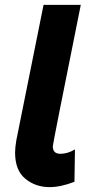

<svg xmlns="http://www.w3.org/2000/svg" viewBox="-20 -762 376 789"><path d="M184 7Q126 7 84 -27.5Q42 -62 42 -135Q42 -155 47 -185L159 -742H312Q197 -171 197 -161Q197 -130 228 -130Q258 -130 288 -148L286 -15Q229 7 184 7Z"/></svg>

Font: Argentum Sans SemiBold
Style: Italic
Weight: 600
Italic angle: -11°
Designer: Julieta Ulanovsky (font), Cristiano Sobral (main changes and remaster)
Foundry: Julieta Ulanovsky (font), Cristiano Sobral (main changes and remaster)
Version: Version 2.007;June 15, 2022;FontCreator 14.0.0.2814 64-bit; 